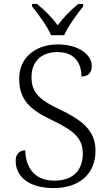

<svg xmlns="http://www.w3.org/2000/svg" viewBox="-20 -951 559 981"><path d="M241 -771H308C327 -816 374 -880 405 -918V-931H380C337 -896 305 -862 275 -822C245 -862 212 -896 169 -931H144V-918C175 -880 222 -816 241 -771ZM253 10C389 10 468 -65 468 -181C468 -290 390 -341 285 -392C184 -440 141 -475 141 -557C141 -632 187 -685 273 -685C358 -685 396 -633 396 -560C429 -560 449 -578 449 -613C449 -672 382 -724 275 -724C159 -724 78 -654 78 -550C78 -444 129 -392 246 -337C361 -282 403 -243 403 -166C403 -81 353 -28 258 -28C158 -28 111 -93 109 -183C78 -183 60 -161 60 -129C60 -52 124 10 253 10Z"/></svg>

Font: Noto Serif Light
Style: Regular
Weight: 300
Designer: Monotype Design Team
Foundry: Monotype Imaging Inc.
Version: Version 2.013